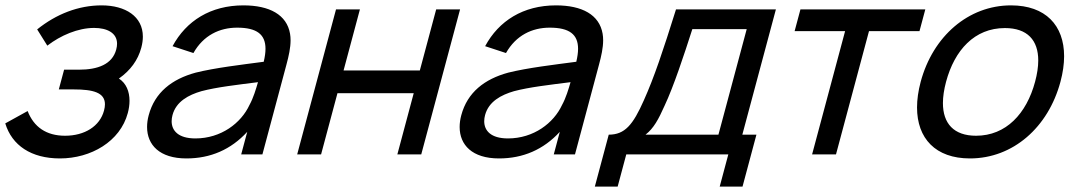

<svg xmlns="http://www.w3.org/2000/svg" viewBox="-36 -575 4009 715"><path d="M406.8 -282.5C449.4 -312.5 477.6 -350.5 490.2 -397.5C494.1 -412.2 496 -425.9 496 -438.6C496 -513.7 431.3 -555 342.4 -555C255.9 -555 173.2 -522.5 102.4 -465.5L140.2 -405C189.4 -443 254.4 -471 314.4 -471C362.9 -471 399.9 -452.5 399.9 -412.1C399.9 -405.5 398.9 -398.3 396.8 -390.5C382.1 -335.5 328.2 -315.5 258.2 -315.5H202.7L183 -242H239C310.5 -242 354.8 -230.5 354.8 -186.7C354.8 -179.6 353.7 -171.8 351.3 -163C335.8 -105 279.3 -69.5 206.3 -69.5C136.3 -69.5 90 -102 66.9 -161.5L-16.4 -115.5C8.6 -33.5 80.1 15 187.1 15C302.6 15 411.5 -48 439.9 -154C444.1 -169.5 446.3 -184.9 446.3 -199.6C446.3 -234.3 434.1 -264.9 406.8 -282.5Z M1044.1 -449.5C1032 -520 967.9 -555 870.4 -555C748.4 -555 657.5 -497.5 606.6 -403L684.3 -377.5C721.5 -443.5 781.6 -472 847.1 -472C920.9 -472 952.7 -446.5 952.7 -393.4C952.7 -379.2 950.4 -363.1 946.1 -345C863.1 -334 765.1 -322.5 692.7 -304.5C604.3 -280.5 540.5 -231 517.8 -146C513.7 -130.9 511.7 -116.1 511.7 -102.1C511.7 -35.5 558.2 15 658.1 15C748.1 15 824 -18 884.7 -84L862.2 0H941.2L1030.6 -334C1039.4 -366.5 1046.1 -397.3 1046.1 -425C1046.1 -433.5 1045.5 -441.6 1044.1 -449.5ZM691.6 -59.5C628 -59.5 603.2 -88.5 603.2 -123.6C603.2 -131 604.3 -138.7 606.4 -146.5C619.9 -197 666 -221.5 714.3 -235.5C770.8 -250.5 846.1 -259 924.7 -269C917.7 -244.5 907.4 -210 893 -184C862 -117 787.6 -59.5 691.6 -59.5Z M1070.7 0H1159.7L1220.7 -228H1504.7L1443.7 0H1532.7L1677.3 -540H1588.3L1527.4 -312.5H1243.4L1304.3 -540H1215.3Z M2208.1 -449.5C2196 -520 2131.9 -555 2034.4 -555C1912.4 -555 1821.5 -497.5 1770.6 -403L1848.3 -377.5C1885.5 -443.5 1945.6 -472 2011.1 -472C2084.9 -472 2116.7 -446.5 2116.7 -393.4C2116.7 -379.2 2114.4 -363.1 2110.1 -345C2027.1 -334 1929.1 -322.5 1856.7 -304.5C1768.3 -280.5 1704.5 -231 1681.8 -146C1677.7 -130.9 1675.7 -116.1 1675.7 -102.1C1675.7 -35.5 1722.2 15 1822.1 15C1912.1 15 1988 -18 2048.7 -84L2026.2 0H2105.2L2194.6 -334C2203.4 -366.5 2210.1 -397.3 2210.1 -425C2210.1 -433.5 2209.5 -441.6 2208.1 -449.5ZM1855.6 -59.5C1792 -59.5 1767.2 -88.5 1767.2 -123.6C1767.2 -131 1768.3 -138.7 1770.4 -146.5C1783.9 -197 1830 -221.5 1878.3 -235.5C1934.8 -250.5 2010.1 -259 2088.7 -269C2081.7 -244.5 2071.4 -210 2057 -184C2026 -117 1951.6 -59.5 1855.6 -59.5Z M2179.1 120H2264.1L2296.2 0H2676.2L2644.1 120H2729.1L2780.9 -73.5H2728.4L2853.4 -540H2481.4C2433.2 -386 2400.3 -287.5 2361.7 -201.5C2321.2 -110 2290.9 -73.5 2230.9 -73.5ZM2367.9 -73.5C2398.2 -97 2416.2 -130.5 2438.7 -181C2472.3 -252 2511.9 -372 2542.2 -466.5H2744.7L2639.4 -73.5Z M2988.2 0H3077.2L3200.1 -459H3388.1L3409.8 -540H2944.8L2923.1 -459H3111.1Z M3576.1 15C3736.6 15 3867.7 -101 3913.1 -270.5C3922.2 -304.4 3926.7 -336.4 3926.7 -365.6C3926.7 -480.4 3857.9 -555 3728.9 -555C3570.4 -555 3438.1 -440 3392.6 -270.5C3383.5 -236.3 3379 -204.2 3379 -174.8C3379 -59.8 3447.6 15 3576.1 15ZM3598.8 -69.5C3515.7 -69.5 3475.4 -115.4 3475.4 -191.2C3475.4 -214.9 3479.4 -241.5 3487.1 -270.5C3518.8 -388.5 3593.2 -470.5 3706.2 -470.5C3790.3 -470.5 3830.4 -425 3830.4 -349.8C3830.4 -326.1 3826.4 -299.5 3818.6 -270.5C3786.7 -151.5 3710.3 -69.5 3598.8 -69.5Z"/></svg>

Font: Manrope
Style: MediumItalic
Weight: 500
Italic angle: -15°
Designer: Mikhail Sharanda
Foundry: Mikhail Sharanda
Version: Version 4.502;hotconv 1.0.109;makeotfexe 2.5.65596